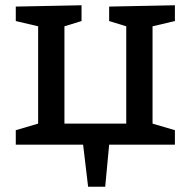

<svg xmlns="http://www.w3.org/2000/svg" viewBox="-20 -550 725 730"><path d="M560 -450V-80L645 -55V0H395L380 160H315L296 0H40V-55L125 -80V-450L40 -470V-525L290 -530V-470L225 -450V-80H460V-450L395 -470V-525L645 -530V-470Z"/></svg>

Font: Bitter
Style: Regular
Weight: 400
Designer: Sol Matas
Foundry: Sol Matas
Version: Version 1.300;PS 001.300;hotconv 1.0.70;makeotf.lib2.5.58329